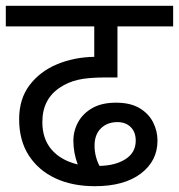

<svg xmlns="http://www.w3.org/2000/svg" viewBox="-20 -642 617 662"><path d="M307 0Q229 0 170.5 -27.5Q112 -55 79 -106.5Q46 -158 46 -231Q46 -301 82 -348.5Q118 -396 177 -420.5Q236 -445 305 -446V-551H0V-622H577V-551H385V-375H346Q282 -375 247.5 -366.5Q213 -358 188 -341Q158 -322 142 -292Q126 -262 126 -221Q126 -163 158 -126Q190 -89 248 -75Q233 -115 233 -157Q233 -191 249.5 -221Q266 -251 298.5 -269.5Q331 -288 380 -288Q429 -288 460.5 -269.5Q492 -251 507.5 -221Q523 -191 523 -157Q523 -87 465.5 -43.5Q408 0 307 0ZM306 -140Q306 -103 323 -70Q378 -71 413 -93.5Q448 -116 448 -157Q448 -187 430.5 -204Q413 -221 385 -221Q350 -221 328 -199.5Q306 -178 306 -140Z"/></svg>

Font: Noto Sans
Style: Italic
Weight: 400
Italic angle: -12°
Designer: Monotype Design Team
Foundry: Monotype Imaging Inc.
Version: Version 2.013; ttfautohint (v1.8.4.7-5d5b)